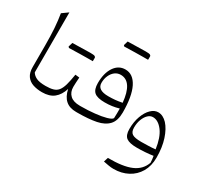

<svg xmlns="http://www.w3.org/2000/svg" viewBox="-185 -1071 1810 1655"><g transform="rotate(30 720.0 -244.0)"><path d="M94.3 -714.3 34.3 -671.4C41.4 -630 46.7 -583.3 50.5 -532.4C53.8 -481 55.7 -424.3 55.7 -362.9V-148.1C55.7 -111 63.3 -81.4 78.6 -60C93.8 -38.6 114.8 -22.9 141.4 -13.8C168.1 -4.8 198.1 0 231.9 0H232.4V-62.4H231.9C191 -62.4 160 -67.6 139.5 -77.6C119 -87.6 103.8 -101 94.3 -117.6Z M431 -450.5H479C479.5 -454.8 479.5 -459 479.5 -464.3V-482.9C479.5 -490 476.2 -494.8 469.5 -498.1C462.9 -501.4 448.1 -502.9 425.2 -502.9C402.4 -502.9 343.3 -501.4 248.1 -499C245.2 -490 241 -475.7 235.2 -456.2C237.1 -453.8 240 -451 244.3 -446.7C322.9 -449 385.2 -450.5 431 -450.5ZM232.4 0C281.4 0 321 -11.4 350 -34.8C379 -58.1 400.5 -91.9 414.8 -137.1C424.8 -91 442.4 -56.7 468.1 -34.3C493.3 -11.4 528.6 0 572.9 0H573.3V-62.4H572.9C530.5 -62.4 498.1 -72.4 476.7 -92.9C455.2 -112.9 444.3 -140.5 444.3 -175.2C444.3 -188.1 444.8 -202.4 445.7 -218.6C446.2 -234.3 447.6 -251.9 449 -270.5L407.6 -275.2C400.5 -230.5 393.3 -194.3 385.2 -166.2C377.1 -138.1 366.7 -116.7 354.8 -101.9C342.4 -86.7 326.7 -76.2 307.1 -71C287.6 -65.2 262.4 -62.4 232.4 -62.4C222.9 -62.4 218.1 -52.4 218.1 -32.4V-30C218.1 -10 222.9 0 232.4 0Z M924.3 -196.7C924.3 -303.3 910 -385.7 881.4 -443.3C852.4 -501 811.9 -530 760 -530C714.8 -530 679 -510 651.9 -470C624.8 -430 611 -376.7 611 -310C611 -267.1 621 -237.1 641 -220C661 -202.9 695.7 -194.3 745.2 -194.3C771.4 -194.3 795.2 -195.7 816.7 -199C838.1 -201.9 861 -206.7 884.8 -213.8C884.8 -200 884.8 -184.8 884.8 -167.1C884.3 -149.5 883.8 -132.9 883.3 -117.1C877.1 -106.2 859.5 -96.7 830 -88.6C800.5 -80.5 764.3 -73.8 721 -69.5C677.6 -64.8 632.9 -62.4 585.7 -62.4H573.3C563.8 -62.4 559 -52.4 559 -32.4V-30C559 -10 563.8 0 573.3 0H587.1C660 0 721.9 -5.2 771.9 -15.2C821.9 -25.2 859.5 -44.8 885.7 -72.9C911.4 -101 924.3 -142.4 924.3 -196.7ZM881.4 -269C855.2 -263.8 832.4 -260.5 811.9 -258.6C791.4 -256.7 769 -255.7 744.8 -255.7C672.9 -255.7 637.1 -279.5 637.1 -326.7C637.1 -353.8 641.9 -378.6 651.9 -400C661.4 -421.4 674.8 -438.6 691.4 -451.4C708.1 -463.8 727.1 -470 747.6 -470C786.2 -470 816.7 -452.9 839 -418.6C861.4 -384.3 875.2 -334.3 881.4 -269ZM837.6 -699.5H885.7C886.2 -703.8 886.2 -708.1 886.2 -713.3V-731.9C886.2 -739 882.9 -743.8 876.2 -747.1C869.5 -750.5 854.8 -751.9 831.9 -751.9C809 -751.9 750 -750.5 654.8 -748.1C651.9 -739 647.6 -724.8 641.9 -705.2C643.8 -702.9 646.7 -700 651 -695.7C729.5 -698.1 791.9 -699.5 837.6 -699.5Z M1097.6 264.3C1150 264.3 1196.7 253.3 1238.1 231.4C1279.5 209.5 1311.9 178.6 1335.7 138.1C1359 97.6 1371 50 1371 -4.8C1371 -72.9 1362.4 -133.3 1345.2 -185.7C1328.1 -237.6 1305.7 -278.6 1278.6 -308.1C1251 -337.1 1221.4 -351.9 1189.5 -351.9C1164.3 -351.9 1141 -341.4 1119 -320C1096.7 -298.6 1079 -269 1065.2 -231.4C1051.4 -193.8 1044.3 -151 1044.3 -102.9C1044.3 -61.4 1054.8 -32.9 1075.7 -17.6C1096.7 -2.4 1131.4 5.2 1180.5 5.2C1206.7 5.2 1233.8 4.3 1261.4 2.4C1288.6 0.5 1315.2 -2.4 1341 -6.2C1342.9 5.7 1344.3 16.2 1345.7 25.7C1347.1 35.7 1347.6 46.7 1348.1 58.6C1329.5 111.9 1292.9 150 1239 172.9C1185.2 196.2 1108.1 207.1 1008.6 206.2L994.8 250C1010.5 253.3 1027.1 256.2 1045.7 259.5C1063.8 262.9 1081 264.3 1097.6 264.3ZM1328.1 -63.3C1305.7 -61 1281.9 -59 1257.1 -58.6C1232.4 -57.6 1209.5 -57.1 1188.1 -57.1C1144.8 -57.1 1114.8 -62.4 1098.1 -73.3C1081.4 -84.3 1072.9 -104.3 1072.9 -133.3C1072.9 -162.9 1077.1 -189.5 1086.2 -213.8C1095.2 -238.1 1107.1 -257.1 1121.9 -271.4C1136.7 -285.7 1152.9 -292.9 1170.5 -292.9C1206.2 -292.9 1239 -272.9 1269 -232.9C1298.6 -192.9 1318.1 -136.2 1328.1 -63.3Z"/></g></svg>

Font: Pinar Light
Style: Regular
Weight: 300
Designer: Amin Abedi
Version: Version 2.00;September 9, 2021;FontCreator 13.0.0.2683 64-bi